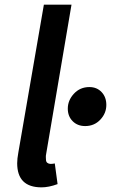

<svg xmlns="http://www.w3.org/2000/svg" viewBox="-20 -795 489 827"><path d="M54 -92Q54 -111 59 -138L169 -775H288L179 -133Q177 -123 177.5 -118Q178 -113 178 -108Q178 -98 184 -93.5Q190 -89 198 -89Q206 -89 216 -91L228 -2Q190 12 159 12Q54 12 54 -92ZM272 -327Q272 -363 298.5 -391.5Q325 -420 365 -420Q397 -420 417.5 -398.5Q438 -377 438 -343Q438 -307 412 -279.5Q386 -252 347 -252Q314 -252 293 -273Q272 -294 272 -327Z"/></svg>

Font: Nebula Sans Semibold
Style: Regular
Weight: 600
Italic angle: -9°
Designer: Paul D. Hunt for Adobe (as Source Sans)
Foundry: Nebula Entertainment & Broadcasting LLC
Version: Version 1.010